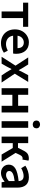

<svg xmlns="http://www.w3.org/2000/svg" viewBox="1510 -2328 832 3891"><g transform="rotate(90 1925.5 -383.0)"><path d="M213 -435H35V-539H523V-435H346V0H213Z M576 -270Q576 -354 612.5 -418.5Q649 -483 709.5 -518Q770 -553 837 -553Q949 -553 1010 -482.5Q1071 -412 1071 -296Q1071 -257 1065 -233H704Q716 -158 763 -123.5Q810 -89 873 -89Q941 -89 1005 -126L1049 -46Q1007 -17 957 -2Q907 13 855 13Q776 13 712.5 -21Q649 -55 612.5 -119Q576 -183 576 -270ZM956 -323Q956 -383 926.5 -416.5Q897 -450 840 -450Q794 -450 754.5 -419Q715 -388 704 -323Z M1311 -282 1144 -539H1287L1349 -440L1401 -349H1405L1450 -440L1504 -539H1641L1474 -267L1653 0H1509L1440 -104L1420 -138Q1393 -184 1384 -199H1379Q1368 -180 1348 -140L1329 -104L1270 0H1131Z M1768 -539H1902V-335H2125V-539H2259V0H2125V-218H1902V0H1768Z M2437 -539H2571V0H2437ZM2423 -706Q2423 -739 2445 -759Q2467 -779 2502 -779Q2537 -779 2559 -759Q2581 -739 2581 -706Q2581 -672 2559.5 -651.5Q2538 -631 2502 -631Q2467 -631 2445 -651.5Q2423 -672 2423 -706Z M2749 -539H2881V-332H2976L3030 -439Q3063 -506 3100.5 -529Q3138 -552 3195 -552Q3219 -552 3236 -544L3214 -422Q3200 -426 3193 -426Q3170 -426 3152.5 -413.5Q3135 -401 3117 -364L3079 -284L3257 0H3112L2980 -226H2881V0H2749Z M3317 -145Q3317 -232 3396 -279.5Q3475 -327 3650 -345Q3646 -446 3547 -446Q3476 -446 3388 -397L3339 -482Q3390 -515 3450 -534Q3510 -553 3572 -553Q3677 -553 3730 -493Q3783 -433 3783 -317V0H3674L3664 -60H3661Q3572 13 3485 13Q3437 13 3398.5 -7.5Q3360 -28 3338.5 -64Q3317 -100 3317 -145ZM3650 -147V-264Q3540 -251 3493 -224.5Q3446 -198 3446 -156Q3446 -124 3468.5 -107Q3491 -90 3527 -90Q3559 -90 3587.5 -104Q3616 -118 3650 -147Z"/></g></svg>

Font: Nebula Sans Semibold
Style: Regular
Weight: 600
Designer: Paul D. Hunt for Adobe (as Source Sans)
Foundry: Nebula Entertainment & Broadcasting LLC
Version: Version 1.010